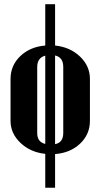

<svg xmlns="http://www.w3.org/2000/svg" viewBox="-20 -719 475 907"><path d="M193.8 -699.2H240.2V-503.9Q311 -496.6 357.9 -451.9Q404.8 -407.2 404.8 -346.2V-147.9Q404.8 -84.5 358.4 -40.5Q312 3.4 240.2 8.8V168H193.8V7.8Q124 0.5 76.9 -43.9Q29.8 -88.4 29.8 -147.9V-346.2Q29.8 -409.7 75.9 -453.9Q122.1 -498 193.8 -503.9ZM240.2 -457V-38.1Q278.8 -45.4 278.8 -90.8V-402.8Q278.8 -448.2 240.2 -457ZM193.8 -39.1V-456.1Q155.8 -445.8 155.8 -402.8V-90.8Q155.8 -47.9 193.8 -39.1Z"/></svg>

Font: Moniqa Black Paragraph
Style: Regular
Weight: 900
Designer: Rajesh Rajput
Foundry: Rajesh Rajput
Version: Version 1.000